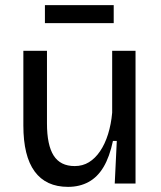

<svg xmlns="http://www.w3.org/2000/svg" viewBox="-20 -715 627 748"><path d="M245 13Q159 13 115 -47Q71 -107 71 -226V-517H163V-234Q163 -150 189 -109Q215 -68 271 -68Q302 -68 326.5 -83Q351 -98 370 -126Q389 -154 401 -192.5Q413 -231 417 -276V-517H508V-216V0H427L435 -166H420Q407 -104 383.5 -64.5Q360 -25 325 -6Q290 13 245 13ZM155 -625V-695H423V-625Z"/></svg>

Font: Bricolage Grotesque
Style: Regular
Weight: 400
Designer: Mathieu Triay
Foundry: Atelier Triay
Version: Version 1.001;gftools[0.9.33.dev8+g029e19f]